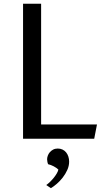

<svg xmlns="http://www.w3.org/2000/svg" viewBox="-20 -735 568 1017"><path d="M102.1 0V-715.3H197.8V-75.7H493.7L479 0ZM225.1 245.1Q235.4 237.8 246.1 227.3Q256.8 216.8 265.9 205.3Q274.9 193.8 281.2 182.9Q287.6 171.9 289.1 163.1Q284.7 158.7 278.3 154.3Q272 149.9 264.6 146Q257.3 142.1 249.5 139.2Q241.7 136.2 234.9 134.8Q232.4 129.4 231 121.8Q229.5 114.3 229.5 108.9Q229.5 99.6 233.2 89.6Q236.8 79.6 243.9 71.3Q251 63 261.5 57.4Q272 51.8 286.1 51.8Q299.8 51.8 311 57.1Q322.3 62.5 330.1 72Q337.9 81.5 342 94.2Q346.2 106.9 346.2 121.1Q346.2 143.6 336.4 165.3Q326.7 187 312 205.8Q297.4 224.6 280.5 239Q263.7 253.4 249.5 261.7Z"/></svg>

Font: Proza Libre
Style: Regular
Weight: 400
Designer: Jasper de Waard
Foundry: Jasper de Waard
Version: Version 1.001; ttfautohint (v1.4.1.8-43bc)